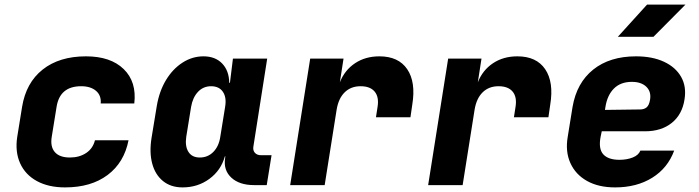

<svg xmlns="http://www.w3.org/2000/svg" viewBox="-20 -805 3040 835"><path d="M263 10Q191 10 140.5 -17.5Q90 -45 67.5 -95Q45 -145 55 -210L76 -340Q93 -445 165.5 -502.5Q238 -560 354 -560Q461 -560 518 -504.5Q575 -449 564 -355H418Q421 -390 397.5 -410Q374 -430 333 -430Q240 -430 226 -340L205 -210Q198 -167 218.5 -143.5Q239 -120 284 -120Q325 -120 354.5 -139.5Q384 -159 393 -195H539Q520 -98 448 -44Q376 10 263 10Z M774 10Q723 10 689 -17.5Q655 -45 642 -93.5Q629 -142 639 -205L662 -345Q673 -409 702 -457Q731 -505 773.5 -532.5Q816 -560 865 -560Q916 -560 946 -529Q976 -498 977 -445H980L993 -550H1142L1082 -168Q1079 -151 1088.5 -140.5Q1098 -130 1115 -130H1161L1140 0H1085Q1021 0 986 -32.5Q951 -65 959 -117L960 -125H958Q941 -64 890.5 -27Q840 10 774 10ZM849 -120Q884 -120 908 -144.5Q932 -169 938 -210L959 -340Q966 -381 949.5 -405.5Q933 -430 898 -430Q864 -430 841 -405.5Q818 -381 811 -340L790 -210Q784 -169 799.5 -144.5Q815 -120 849 -120Z M1242 0 1329 -550H1474L1458 -447Q1479 -500 1524 -530Q1569 -560 1630 -560Q1713 -560 1751 -504Q1789 -448 1773 -350L1765 -295H1615L1622 -340Q1629 -383 1609.5 -406.5Q1590 -430 1548 -430Q1506 -430 1479 -403.5Q1452 -377 1444 -328L1392 0Z M1842 0 1929 -550H2074L2058 -447Q2079 -500 2124 -530Q2169 -560 2230 -560Q2313 -560 2351 -504Q2389 -448 2373 -350L2365 -295H2215L2222 -340Q2229 -383 2209.5 -406.5Q2190 -430 2148 -430Q2106 -430 2079 -403.5Q2052 -377 2044 -328L1992 0Z M2655 10Q2583 10 2533 -18Q2483 -46 2460.5 -96Q2438 -146 2449 -210L2470 -340Q2488 -445 2560 -502.5Q2632 -560 2746 -560Q2817 -560 2867.5 -536.5Q2918 -513 2942 -471Q2966 -429 2957 -373Q2947 -307 2901.5 -270.5Q2856 -234 2785 -234H2597L2592 -210Q2582 -158 2603.5 -134Q2625 -110 2674 -110Q2706 -110 2731.5 -120Q2757 -130 2765 -150H2912Q2884 -74 2816.5 -32Q2749 10 2655 10ZM2611 -327 2764 -329Q2781 -329 2792 -338Q2803 -347 2807 -371Q2813 -406 2791 -427.5Q2769 -449 2728 -449Q2679 -449 2650 -420Q2621 -391 2613 -340ZM2667 -645 2794 -785H2961L2822 -645Z"/></svg>

Font: JetBrains Mono ExtraBold
Style: Italic
Weight: 800
Italic angle: -9°
Monospace: yes
Designer: Philipp Nurullin, Konstantin Bulenkov
Foundry: JetBrains
Version: Version 2.305; ttfautohint (v1.8.4.7-5d5b)